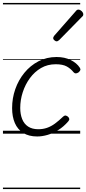

<svg xmlns="http://www.w3.org/2000/svg" viewBox="-20 -905 584 1300"><path d="M232 19Q175 19 137 -5Q99 -29 80.5 -72Q62 -115 62 -173Q62 -240 83.5 -301.5Q105 -363 145 -412Q185 -461 240.5 -490Q296 -519 363 -519Q418 -519 459 -498.5Q500 -478 520 -447Q526 -438 524 -431Q522 -424 512 -415Q501 -408 493 -408Q485 -408 478 -416Q459 -440 432 -455Q405 -470 357 -470Q302 -470 258 -444.5Q214 -419 182.5 -376Q151 -333 134 -280.5Q117 -228 117 -174Q117 -132 130 -99Q143 -66 170.5 -48Q198 -30 239 -30Q271 -30 298.5 -39.5Q326 -49 352.5 -68.5Q379 -88 408 -116Q417 -124 425 -122.5Q433 -121 440 -115Q448 -108 449 -100Q450 -92 442 -83Q411 -47 374.5 -24.5Q338 -2 301.5 8.5Q265 19 232 19ZM363 -625Q357 -625 348.5 -632Q340 -639 340 -646Q340 -650 341.5 -654Q343 -658 347 -663L491 -827Q497 -835 501.5 -837.5Q506 -840 511 -840Q518 -840 526 -835Q534 -830 539 -822.5Q544 -815 544 -808Q544 -803 542.5 -799.5Q541 -796 536 -792L381 -634Q371 -625 363 -625ZM0 365H523V375H0ZM0 -20H523V0H0ZM0 -505H523V-500H0ZM0 -885H523V-875H0Z"/></svg>

Font: Playwrite DK Uloopet Guides
Style: Regular
Weight: 400
Designer: Veronika Burian, José Scaglione
Foundry: TypeTogether
Version: Version 1.003